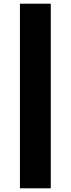

<svg xmlns="http://www.w3.org/2000/svg" viewBox="-20 -810 383 1040"><path d="M255 -790V210H88V-790Z"/></svg>

Font: Georama ExtraExtended
Style: Bold
Weight: 700
Width: 8
Designer: Jean-Baptiste Levee
Foundry: Production Type
Version: Version 1.000